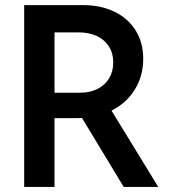

<svg xmlns="http://www.w3.org/2000/svg" viewBox="-20 -740 677 760"><path d="M75.7 -719.7H310.1Q377.9 -719.7 431.6 -694.3Q485.4 -668.9 516.1 -620.8Q546.9 -572.8 546.9 -506.8Q546.9 -439.9 513.9 -386Q481 -332 421.4 -302.2L606.4 0H469.7L304.7 -272.9Q297.9 -272.5 284.7 -272.5H195.8V0H75.7ZM297.4 -373Q335.9 -373 365.7 -387.9Q395.5 -402.8 411.9 -429.9Q428.2 -457 428.2 -493.2Q428.2 -529.3 411.1 -556.2Q394 -583 363.3 -597.4Q332.5 -611.8 291.5 -611.8H195.8V-373Z"/></svg>

Font: Reddit Sans SemiBold
Style: Regular
Weight: 600
Designer: Stephen Hutchings
Foundry: Reddit
Version: Version 1.013